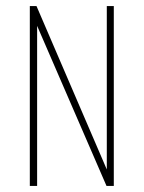

<svg xmlns="http://www.w3.org/2000/svg" viewBox="-20 -611 472 631"><path d="M78 0V-591H100L331 -54V-591H354V0H330L102 -526V0Z"/></svg>

Font: Alumni Sans Thin Thin
Style: Regular
Weight: 250
Version: Version 1.018